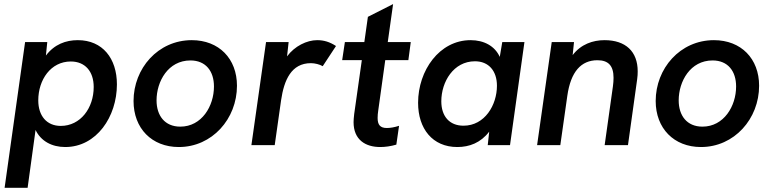

<svg xmlns="http://www.w3.org/2000/svg" viewBox="-20 -694 3690 918"><path d="M2 204H112L150 -72.5C175.5 -19.5 227.5 9 292 9C441.5 9 539 -136 539 -290.5C539 -414.5 470.5 -502 352 -502C294.5 -502 240 -482 199.5 -428.5L206 -493H100ZM163 -214C163 -313 223 -400 318.5 -400C386.5 -400 428 -353 428 -278C428 -177.5 365 -92 270.5 -92C203.5 -92 163 -140 163 -214Z M835 9C994.5 9 1113 -126 1113 -284C1113 -413.5 1027 -502 897 -502C735 -502 618.5 -366.5 618.5 -211C618.5 -80.5 705.5 9 835 9ZM728.5 -214C728.5 -305 784 -405 890.5 -405C964 -405 1003 -353.5 1003 -280.5C1003 -186.5 944.5 -88.5 842 -88.5C768 -88.5 728.5 -141 728.5 -214Z M1182 0H1293.5L1324 -215C1338 -310.5 1372.5 -392 1466.5 -392C1485.5 -392 1509 -386 1523 -377.5L1586.5 -474C1556.5 -493.5 1529 -502 1496.5 -502C1447 -502 1388.5 -473.5 1352.5 -424.5L1360 -493H1252Z M1798 9C1821 9 1848 5.5 1875 -2.5L1888 -92.5C1866 -85.5 1847 -82 1829.5 -82C1797 -82 1785.5 -98 1785.5 -130C1785.5 -141.5 1786.5 -153 1788.5 -166L1822 -406.5H1932.5L1944 -493H1834L1859.5 -674.5L1739 -613.5L1722 -493H1629L1616 -406.5H1710L1673.5 -149C1671.5 -130.5 1670.5 -119.5 1670.5 -110C1670.5 -25.5 1727.5 9 1798 9Z M2166.5 9C2224 9 2278 -11 2319 -64.5L2312 0H2418.5L2487.5 -493H2381.5L2369.5 -422C2346 -474 2294 -502 2230 -502C2081 -502 1979 -357 1979 -202.5C1979 -78.5 2048 9 2166.5 9ZM2090 -209.5C2090 -303 2148.5 -401 2251 -401C2316.5 -401 2356 -355 2356 -284C2356 -192 2298 -93 2196 -93C2129 -93 2090 -138 2090 -209.5Z M2548 0H2659L2692.5 -236C2709 -351.5 2758.5 -406 2836.5 -406C2888.5 -406 2913.5 -380 2913.5 -322C2913.5 -309.5 2912.5 -295.5 2910.5 -281L2871 0H2982.5L3026.5 -315.5C3028.5 -329 3029 -341.5 3029 -353C3029 -448 2971 -502 2870.5 -502C2814.5 -502 2757.5 -482.5 2718 -430.5L2724.5 -493H2618Z M3331.5 9C3491 9 3609.5 -126 3609.5 -284C3609.5 -413.5 3523.5 -502 3393.5 -502C3231.5 -502 3115 -366.5 3115 -211C3115 -80.5 3202 9 3331.5 9ZM3225 -214C3225 -305 3280.5 -405 3387 -405C3460.5 -405 3499.5 -353.5 3499.5 -280.5C3499.5 -186.5 3441 -88.5 3338.5 -88.5C3264.5 -88.5 3225 -141 3225 -214Z"/></svg>

Font: HK Grotesk SemiBold
Style: Italic
Weight: 600
Italic angle: -16°
Designer: Alfredo Marco Pradil
Foundry: Hanken Design Co.
Version: Version 3.001;FEAKit 1.0